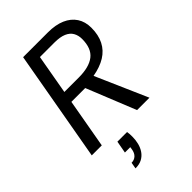

<svg xmlns="http://www.w3.org/2000/svg" viewBox="-273 -801 1139 1139"><g transform="rotate(-45 296.5 -231.0)"><path d="M30 0 154 -700H361Q426 -700 471 -680.5Q516 -661 540 -624.5Q564 -588 564 -537Q564 -477 542 -433.5Q520 -390 477 -363.5Q434 -337 371 -326L514 0H410L285 -310H169L114 0ZM181 -381H302Q389 -381 433.5 -415.5Q478 -450 478 -529Q478 -559 465 -582Q452 -605 423 -617.5Q394 -630 346 -630H225ZM159 238 166 198Q189 198 204.5 183.5Q220 169 224 141L226 127H181L195 50H276Q278 60 278.5 70.5Q279 81 279 92Q279 120 272.5 146Q266 172 251.5 193Q237 214 214.5 226Q192 238 159 238Z"/></g></svg>

Font: Rethink Sans
Style: Italic
Weight: 400
Italic angle: -10°
Designer: The Rethink Sans project authors (Hans Thiessen). DM Sans designed by Colophon Foundry.
Foundry: Rethink Communications LLC
Version: Version 1.001